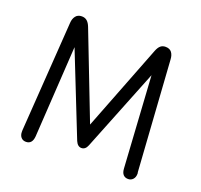

<svg xmlns="http://www.w3.org/2000/svg" viewBox="-110 -728 899 860"><g transform="rotate(20 339.5 -298.0)"><path d="M156 -464 311 -73Q321 -50 339 -50Q358 -50 367 -73L523 -464L550 -29Q551 -10 559.5 -0.5Q568 9 583 9Q597 9 606 -1Q615 -11 615 -27Q615 -29 615 -31Q615 -33 614 -34L579 -560Q578 -580 568.5 -592.5Q559 -605 539 -605Q525 -605 515.5 -597Q506 -589 499 -571L340 -162L182 -570Q175 -588 165 -596.5Q155 -605 140 -605Q121 -605 111 -592Q101 -579 100 -559L64 -34Q64 -33 64 -31Q64 -29 64 -27Q64 -11 72.5 -1Q81 9 96 9Q126 9 129 -29Z"/></g></svg>

Font: Beiruti
Style: Regular
Weight: 400
Designer: Arlette Boutros
Foundry: Boutros
Version: Version 1.41